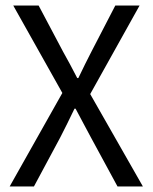

<svg xmlns="http://www.w3.org/2000/svg" viewBox="-20 -676 553 696"><path d="M15 0 206 -339 28 -656H120L209 -488Q222 -465 233.5 -443.5Q245 -422 260 -393H264Q278 -422 288.5 -443.5Q299 -465 311 -488L398 -656H486L307 -335L498 0H406L310 -177Q297 -201 283.5 -226.5Q270 -252 254 -282H250Q236 -252 223 -226.5Q210 -201 198 -177L103 0Z"/></svg>

Font: Pinyin1712
Style: Regular
Weight: 400
Version: Version 1